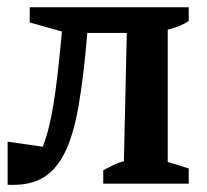

<svg xmlns="http://www.w3.org/2000/svg" viewBox="-20 -507 571 530"><path d="M1 3V-116L98 -102Q116 -147 127.5 -218.5Q139 -290 148 -390L151 -420L62 -445V-487H501V-449Q479 -434 443 -425V-60L501 -42V0H265V-37Q280 -45 293 -51.5Q306 -58 322 -62L330 -416H221Q211 -295 196.5 -212.5Q182 -130 157 -82Q132 -34 94.5 -14Q57 6 1 3Z"/></svg>

Font: Piazzolla SemiBold
Style: Regular
Weight: 600
Designer: Juan Pablo del Peral
Foundry: Huerta Tipografica
Version: Version 1.330